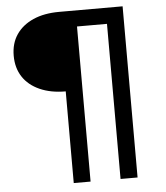

<svg xmlns="http://www.w3.org/2000/svg" viewBox="-59 -757 857 989"><g transform="rotate(-5 369.5 -262.5)"><path d="M282 180V-294Q205 -294 148 -319.5Q91 -345 61 -391Q31 -437 31 -500Q31 -564 62 -609.5Q93 -655 149.5 -680Q206 -705 284 -705H612V180H524V-622H369V180Z"/></g></svg>

Font: Nunito Sans 7pt Expanded Medium
Style: Regular
Weight: 500
Width: 7
Designer: Vernon Adams
Foundry: Vernon Adams
Version: Version 3.101;gftools[0.9.27]